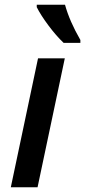

<svg xmlns="http://www.w3.org/2000/svg" viewBox="-20 -786 357 806"><path d="M139.6 -541H252L137.7 0H25.4ZM134.3 -755.9V-766.1H252.9Q272 -696.8 317.4 -618.2V-606H247.1Q215.8 -635.7 183.3 -679.2Q150.9 -722.7 134.3 -755.9Z"/></svg>

Font: Viking Open Sans Light
Style: Bold Italic
Weight: 600
Italic angle: -12°
Foundry: Ascender Corporation
Version: Version 2.000